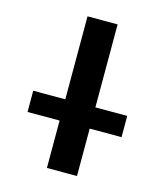

<svg xmlns="http://www.w3.org/2000/svg" viewBox="-112 -835 784 921"><g transform="rotate(15 279.5 -374.5)"><path d="M48.8 -233.4V-338.9H208V-751H357.4V-338.9H515.6V-233.4H357.4V2H208V-233.4Z"/></g></svg>

Font: Nasu
Style: Bold
Weight: 700
Designer: Ryoko NISHIZUKA (kana &amp; ideographs); Paul D. Hunt (Latin, Greek &amp; Cyrillic); Wenlong ZHANG (bopomofo); Sandoll C
Version: Version 2014.1215